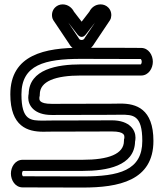

<svg xmlns="http://www.w3.org/2000/svg" viewBox="-20 -818 736 863"><path d="M483 -301.9C496.4 -301.9 509.5 -302.4 521.9 -302.4C577.6 -302.5 619.6 -302.3 619.6 -184.5C619.6 -51.8 515.1 -25 352 -25C199 -25 93.5 -25.6 83 -25.7C81.8 -26.8 79 -31.1 79 -37.8C79 -44.7 82.1 -49 83 -49.8C97.2 -49.8 245.8 -49.8 352 -49.8C459.8 -49.8 584.6 -71.7 587.1 -181.7C587.9 -185.5 589 -191.4 589 -199.1C589.3 -232.6 564.3 -276.6 483.4 -277.2C479.2 -277.3 373 -276.4 213 -276.4C199.6 -276.4 186.5 -275.9 174.1 -275.9C118.4 -275.9 76.4 -276 76.4 -393.9C76.4 -526.6 180.9 -553.4 344 -553.4C497 -553.4 602.5 -552.7 612.9 -552.7C614.2 -551.5 617 -547.3 617 -540.6C617 -533.7 613.9 -529.4 613 -528.5C598.8 -528.5 450.2 -528.6 344 -528.6C236.2 -528.6 111.4 -506.7 108.9 -396.6C108.1 -392.7 107 -386.5 107 -378.5C107 -345.3 132.2 -301 213.2 -301.2C213.2 -301.2 321.5 -301.9 483 -301.9ZM483 -351.9C321.4 -351.9 212.9 -351.2 212.9 -351.2C152.4 -351.1 156.9 -371.9 157 -378.8C157 -386.9 158.9 -380.4 158.9 -393.9C158.9 -452.8 228.8 -478.6 344 -478.6C455.5 -478.6 614 -478.5 614 -478.5C648.4 -478.5 667 -511.5 667 -540.6C667 -569.7 648.3 -602.6 614.1 -602.6C614.1 -602.6 505.6 -603.4 344 -603.4C184.1 -603.4 26.4 -573.4 26.4 -393.9C26.4 -248.5 104.9 -225.9 174.1 -225.9C187.8 -225.9 200.9 -226.4 213 -226.4C367.2 -226.4 473.3 -227.2 482.1 -227.2C482.1 -227.2 482.8 -227.1 483 -227.1C543.2 -227.2 539 -206.7 539 -199.8C539 -191.6 537.1 -198 537.1 -184.5C537.1 -125.5 467.2 -99.8 352 -99.8C240.5 -99.8 82 -99.8 82 -99.8C47.6 -99.8 29 -66.9 29 -37.8C29 -8.7 47.7 24.3 81.9 24.3C81.9 24.3 190.4 25 352 25C511.9 25 669.6 -4.9 669.6 -184.5C669.6 -329.9 591.1 -352.5 521.9 -352.4C508.2 -352.4 495.1 -351.9 483 -351.9ZM347 -638.3C340.4 -638.3 336.3 -641.4 334.9 -644.5C334.3 -645.6 333.5 -647.1 333 -647.8C329 -653.7 305.5 -688.9 286.7 -716.9L327.2 -664.4C329.1 -661.8 346.5 -638 366.8 -664.4L407.3 -716.9C387.3 -687.1 365.8 -654.9 361 -647.8C360.3 -646.8 359.5 -645.4 359.1 -644.5C358 -642.1 353.3 -638.3 347 -638.3ZM347 -588.3C369.3 -588.3 390.8 -598.3 403.5 -621.3C414 -637 473.5 -726 473.5 -726L474.6 -727.6C475.8 -729.5 477.2 -732.4 477.9 -734.9L478.5 -736.8C482.5 -751.5 480.3 -769.5 467.7 -783.1C458.1 -793.4 445.1 -798.3 432.3 -798.3C408 -798.3 390.6 -783.6 381.7 -765.7L347 -720.6L312.3 -765.6C303.8 -782.8 285.6 -798.3 261.7 -798.3C249.6 -798.3 237.1 -793.9 227.7 -784.5C213.9 -770.9 211.3 -752 215.5 -736.8L216.1 -734.9C216.6 -732.8 217.9 -729.8 219.4 -727.6L220.5 -726C220.6 -725.9 279.4 -637.9 290.5 -621.4C302.6 -599.1 325 -588.3 347 -588.3Z"/></svg>

Font: Hi.
Style: Regular
Weight: 400
Designer: Mew Too, Robert Jablonski
Foundry: Cannot Into Space Fonts
Version: Version 1.996